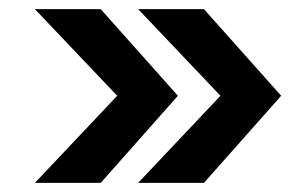

<svg xmlns="http://www.w3.org/2000/svg" viewBox="-20 -465 676 421"><path d="M282.9 -64 463.4 -255 282.9 -445H427.2L596.5 -255L427.2 -64ZM56.5 -64 237 -255 56.5 -445H200.8L370.1 -255L200.8 -64Z"/></svg>

Font: Maven Pro
Style: Regular
Weight: 400
Designer: Joe Prince
Foundry: Joe Prince
Version: Version 2.103